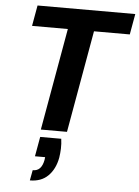

<svg xmlns="http://www.w3.org/2000/svg" viewBox="-64 -749 789 1090"><g transform="rotate(5 331.0 -203.5)"><path d="M185 0 288 -582H84L105 -700H662L641 -582H437L334 0ZM148 293 159 234Q185 234 200 218Q215 202 221 170L223 154H165L185 42H305Q309 71 308 98Q307 125 303 150Q291 215 252 254Q213 293 148 293Z"/></g></svg>

Font: DM Sans 24pt Black
Style: Italic
Weight: 900
Italic angle: -10°
Designer: Colophon Foundry, Jonny Pinhorn
Foundry: Colophon Foundry
Version: Version 4.004;gftools[0.9.30]